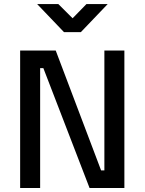

<svg xmlns="http://www.w3.org/2000/svg" viewBox="-20 -940 723 960"><path d="M80.7 0V-687.4H258.6L485.5 -88H501.9V-687.4H601.9V0H427.8L196.7 -599.5H180.7V0ZM299.8 -779.5 165.8 -919.6H271.7L343 -848.7L412.2 -919.6H518.4L384.4 -779.5Z"/></svg>

Font: TitilliumWeb ExtraLight
Style: Regular
Weight: 400
Designer: Mohamed Gaber, Accademia di Belle Arti di Urbino and others
Foundry: Kief Type Foundry, Accademia di Belle Arti di Urbino and others
Version: Version 3.000; ttfautohint (v1.8.2)